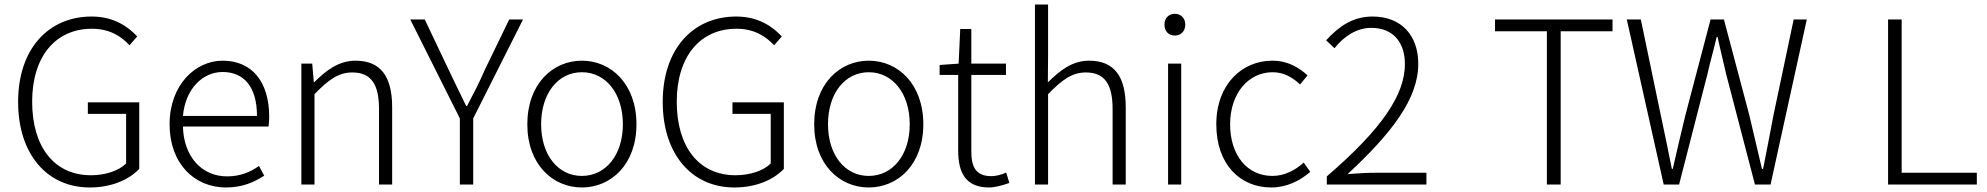

<svg xmlns="http://www.w3.org/2000/svg" viewBox="-20 -815 8775 848"><path d="M376 13C473 13 549 -21 595 -69V-363H368V-312H537V-93C504 -60 444 -41 382 -41C218 -41 122 -168 122 -366C122 -564 224 -688 386 -688C464 -688 515 -655 552 -615L586 -654C547 -696 484 -742 385 -742C193 -742 60 -598 60 -365C60 -133 189 13 376 13Z M978 13C1054 13 1104 -12 1147 -39L1124 -82C1084 -54 1040 -36 983 -36C868 -36 791 -127 788 -256H1166C1168 -270 1169 -285 1169 -299C1169 -455 1092 -547 963 -547C843 -547 729 -440 729 -266C729 -91 840 13 978 13ZM788 -303C799 -425 877 -497 963 -497C1057 -497 1115 -432 1115 -303Z M1311 0H1369V-399C1431 -463 1475 -495 1536 -495C1619 -495 1654 -443 1654 -333V0H1712V-341C1712 -478 1661 -547 1550 -547C1477 -547 1421 -505 1368 -452H1366L1359 -534H1311Z M2011 0H2070V-292L2290 -729H2229L2121 -506C2098 -452 2071 -401 2043 -347H2039C2012 -401 1988 -452 1962 -506L1856 -729H1792L2011 -292Z M2550 13C2679 13 2791 -89 2791 -266C2791 -444 2679 -547 2550 -547C2421 -547 2309 -444 2309 -266C2309 -89 2421 13 2550 13ZM2550 -38C2445 -38 2370 -130 2370 -266C2370 -403 2445 -496 2550 -496C2655 -496 2731 -403 2731 -266C2731 -130 2655 -38 2550 -38Z M3223 13C3320 13 3396 -21 3442 -69V-363H3215V-312H3384V-93C3351 -60 3291 -41 3229 -41C3065 -41 2969 -168 2969 -366C2969 -564 3071 -688 3233 -688C3311 -688 3362 -655 3399 -615L3433 -654C3394 -696 3331 -742 3232 -742C3040 -742 2907 -598 2907 -365C2907 -133 3036 13 3223 13Z M3817 13C3946 13 4058 -89 4058 -266C4058 -444 3946 -547 3817 -547C3688 -547 3576 -444 3576 -266C3576 -89 3688 13 3817 13ZM3817 -38C3712 -38 3637 -130 3637 -266C3637 -403 3712 -496 3817 -496C3922 -496 3998 -403 3998 -266C3998 -130 3922 -38 3817 -38Z M4349 13C4373 13 4407 4 4438 -7L4424 -53C4406 -44 4379 -37 4359 -37C4288 -37 4270 -80 4270 -147V-484H4423V-534H4270V-687H4221L4214 -534L4130 -528V-484H4212V-151C4212 -53 4244 13 4349 13Z M4551 0H4609V-399C4671 -463 4715 -495 4776 -495C4859 -495 4894 -443 4894 -333V0H4952V-341C4952 -478 4901 -547 4790 -547C4717 -547 4662 -505 4608 -451L4609 -568V-795H4551Z M5139 0H5197V-534H5139ZM5169 -658C5195 -658 5215 -676 5215 -707C5215 -735 5195 -754 5169 -754C5142 -754 5123 -735 5123 -707C5123 -676 5142 -658 5169 -658Z M5595 13C5662 13 5721 -16 5767 -56L5738 -97C5702 -64 5654 -38 5600 -38C5488 -38 5413 -130 5413 -266C5413 -403 5494 -496 5601 -496C5650 -496 5689 -473 5722 -442L5755 -482C5719 -515 5670 -547 5599 -547C5467 -547 5352 -444 5352 -266C5352 -89 5457 13 5595 13Z M5840 0H6280V-52H6052C6013 -52 5972 -49 5932 -46C6127 -227 6244 -379 6244 -533C6244 -659 6169 -742 6042 -742C5954 -742 5892 -697 5837 -637L5874 -602C5916 -655 5973 -692 6036 -692C6139 -692 6185 -621 6185 -532C6185 -399 6087 -248 5840 -36Z M6812 0H6873V-677H7102V-729H6583V-677H6812Z M7328 0H7396L7521 -487C7534 -545 7549 -595 7562 -652H7566C7578 -595 7591 -545 7604 -487L7731 0H7800L7960 -729H7902L7813 -307C7798 -228 7783 -149 7767 -69H7762C7743 -149 7725 -228 7706 -307L7594 -729H7535L7424 -307C7405 -228 7386 -149 7368 -69H7364C7348 -149 7332 -228 7315 -307L7227 -729H7165Z M8319 0H8711V-52H8379V-729H8319Z"/></svg>

Font: GenYoGothic2 TW L
Style: Regular
Weight: 300
Version: Version 2.100;PS 2.1;hotconv 16.6.51;makeotf.lib2.5.65220 DE